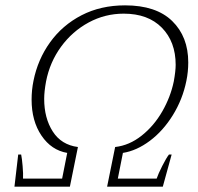

<svg xmlns="http://www.w3.org/2000/svg" viewBox="-20 -697 738 717"><path d="M48 -120H59Q62 -106 64.5 -76.5Q67 -47 66 -30H212L231 -126Q172 -136 135 -190.5Q98 -245 98 -325Q98 -361 105 -395Q121 -475 167 -539Q213 -603 284.5 -640Q356 -677 447 -677Q563 -677 623 -618.5Q683 -560 683 -464Q683 -429 676 -395Q662 -326 625.5 -267Q589 -208 539.5 -171Q490 -134 439 -126L420 -30H565Q571 -48 586 -77.5Q601 -107 611 -120H621L588 0H380L410 -148Q463 -154 509 -190.5Q555 -227 586 -281Q617 -335 629 -393Q636 -432 636 -455Q636 -541 584.5 -593.5Q533 -646 442 -646Q372 -646 311 -613Q250 -580 208 -522.5Q166 -465 152 -393Q145 -355 145 -328Q145 -256 177 -206Q209 -156 271 -148L241 0H34Z"/></svg>

Font: Trirong ExtraLight
Style: Italic
Weight: 275
Italic angle: -12°
Designer: Katatrad Team
Foundry: CadsonDemak
Version: Version 1.003